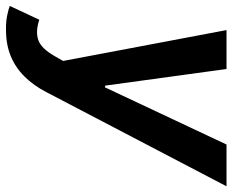

<svg xmlns="http://www.w3.org/2000/svg" viewBox="-122 -498 790 653"><g transform="rotate(90 273.5 -171.0)"><path d="M48.3 204.1Q22 204.6 0.5 200.4Q-21 196.3 -33.2 190.9L13.7 90.8L16.6 91.8Q55.2 104 83.3 94Q111.3 84 136.7 39.6L153.8 9.8L48.8 -545.9H181.2L237.8 -132.8H243.7L438 -545.9H580.1L260.3 65.9Q237.8 109.9 207 140.9Q176.3 171.9 137.2 188Q98.1 204.1 48.3 204.1Z"/></g></svg>

Font: Inter Tight SemiBold
Style: Italic
Weight: 600
Italic angle: -9.39999°
Designer: Rasmus Andersson
Foundry: rsms
Version: Version 3.004